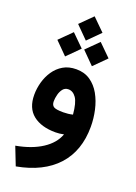

<svg xmlns="http://www.w3.org/2000/svg" viewBox="-180 -782 790 1117"><g transform="rotate(20 215.0 -223.0)"><path d="M127.4 -637.7 202.6 -712.4 278.3 -637.7 202.6 -562ZM211.4 -509.8 286.6 -584.5 362.3 -509.8 286.6 -434.1ZM45.4 -509.8 120.6 -584.5 196.3 -509.8 120.6 -434.1ZM270 -5.9Q243.7 0 218.8 0Q129.9 0 79.1 -40.8Q28.3 -81.5 28.3 -164.1Q28.3 -202.6 39.1 -241.7Q49.8 -280.8 72 -313.7Q94.2 -346.7 128.2 -366.7Q162.1 -386.7 209 -386.7Q259.3 -386.7 295.7 -361.8Q332 -336.9 355.5 -295.2Q378.9 -253.4 390.1 -202.6Q401.4 -151.9 401.4 -100.6Q401.4 48.8 316.4 142.1Q231.4 235.4 69.8 265.1L25.9 152.8Q122.6 135.3 185.5 94.2Q248.5 53.2 270 -5.9ZM279.8 -131.8Q273.4 -204.1 253.4 -232.7Q233.4 -261.2 205.1 -261.2Q184.1 -261.2 171.6 -245.6Q159.2 -230 153.6 -207.8Q147.9 -185.5 147.9 -166.5Q147.9 -144 161.6 -134.5Q175.3 -125 221.2 -125Q251.5 -125 279.8 -131.8Z"/></g></svg>

Font: Vazir FD
Style: Bold-FD
Weight: 700
Designer: Saber Rastikerdar
Foundry: Saber Rastikerdar
Version: Version 30.1.0